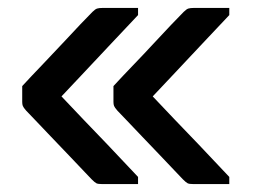

<svg xmlns="http://www.w3.org/2000/svg" viewBox="-20 -542 640 484"><path d="M328 -96V-78Q305 -78 282.5 -78Q260 -78 237 -78Q227 -78 223 -80Q219 -82 211 -90Q207 -94 191 -111Q175 -128 153 -151Q131 -174 108.5 -197.5Q86 -221 69 -239Q52 -257 46 -263Q39 -271 37.5 -275Q36 -279 36 -285Q36 -295 36 -305Q36 -315 36 -325Q59 -350 85.5 -377.5Q112 -405 137 -432Q162 -459 182 -480Q202 -501 213 -512Q220 -519 225 -520.5Q230 -522 239 -522Q261 -522 283.5 -522Q306 -522 328 -522V-504Q287 -461 254 -425.5Q221 -390 192.5 -360Q164 -330 135 -299Q163 -269 190.5 -240.5Q218 -212 251 -177.5Q284 -143 328 -96ZM558 -96V-78Q535 -78 512.5 -78Q490 -78 467 -78Q457 -78 453 -80Q449 -82 441 -90Q437 -94 421 -111Q405 -128 383 -151Q361 -174 338.5 -197.5Q316 -221 299 -239Q282 -257 276 -263Q269 -271 267.5 -275Q266 -279 266 -285Q266 -295 266 -305Q266 -315 266 -325Q289 -350 315.5 -377.5Q342 -405 367 -432Q392 -459 412 -480Q432 -501 443 -512Q450 -519 455 -520.5Q460 -522 469 -522Q491 -522 513.5 -522Q536 -522 558 -522V-504Q517 -461 484 -425.5Q451 -390 422.5 -360Q394 -330 365 -299Q393 -269 420.5 -240.5Q448 -212 481 -177.5Q514 -143 558 -96Z"/></svg>

Font: Recursive SemiBold
Style: Regular
Weight: 600
Version: Version 1.085